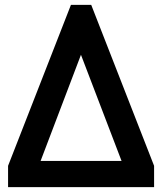

<svg xmlns="http://www.w3.org/2000/svg" viewBox="-20 -765 662 785"><path d="M13 0V-87L270 -745H353L610 -87V0ZM146 -107H477L311 -541Z"/></svg>

Font: Plus Jakarta Display Medium
Style: Regular
Weight: 500
Designer: Gumpita Rahayu
Foundry: Tokotype Studio
Version: Version 1.000